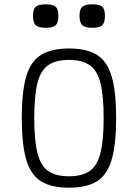

<svg xmlns="http://www.w3.org/2000/svg" viewBox="-20 -857 640 891"><path d="M300 14Q218 14 170 -16Q122 -46 101.5 -117Q81 -188 81 -309Q81 -431 101.5 -501.5Q122 -572 170 -602Q218 -632 300 -632Q383 -632 430.5 -602Q478 -572 498.5 -501.5Q519 -431 519 -309Q519 -188 498.5 -117Q478 -46 430.5 -16Q383 14 300 14ZM300 -39Q362 -39 397 -64Q432 -89 446.5 -148Q461 -207 461 -309Q461 -412 446.5 -470.5Q432 -529 397 -554Q362 -579 300 -579Q238 -579 203 -554Q168 -529 153.5 -470.5Q139 -412 139 -309Q139 -207 153.5 -148Q168 -89 203 -64Q238 -39 300 -39ZM408 -728Q375 -728 362 -740Q349 -752 349 -784Q349 -814 362 -825.5Q375 -837 408 -837Q442 -837 454.5 -825.5Q467 -814 467 -784Q467 -752 454.5 -740Q442 -728 408 -728ZM192 -728Q159 -728 146 -740Q133 -752 133 -784Q133 -814 146 -825.5Q159 -837 192 -837Q226 -837 238.5 -825.5Q251 -814 251 -784Q251 -752 238.5 -740Q226 -728 192 -728Z"/></svg>

Font: Victor Mono Thin ExtraLight
Style: Regular
Weight: 250
Monospace: yes
Version: Version 1.561;gftools[0.9.30]